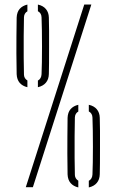

<svg xmlns="http://www.w3.org/2000/svg" viewBox="-20 -820 511 841"><path d="M93 0 349 -800H380L124 0ZM369 1V-28Q384 -36 385 -56Q386 -77 386.5 -109.2Q387 -141.5 387 -177.5Q387 -213.5 386.5 -247.2Q386 -281 385 -305Q384.5 -323.5 369 -332V-361Q392 -356 404.2 -341.2Q416.5 -326.5 417 -304Q418 -281.5 418 -246.2Q418 -211 418 -173.2Q418 -135.5 417.8 -104Q417.5 -72.5 417 -57Q416.5 -33.5 404 -18.8Q391.5 -4 369 1ZM323 1Q301.5 -4 289.2 -18.2Q277 -32.5 276 -56Q275 -109 275 -147Q275 -185 275.2 -221Q275.5 -257 276 -304Q277 -328 289.2 -342Q301.5 -356 323 -361V-331.5Q309 -323.5 308 -306Q307 -271 306.8 -223Q306.5 -175 306.8 -128.8Q307 -82.5 308 -53Q309 -37 323 -28.5ZM146 -438V-467Q161 -475 162 -495Q163 -516 163.5 -548.2Q164 -580.5 164 -616.5Q164 -652.5 163.5 -686.2Q163 -720 162 -744Q161.5 -762.5 146 -771V-800Q169 -795 181.2 -780.2Q193.5 -765.5 194 -743Q195 -720.5 195 -685.2Q195 -650 195 -612.2Q195 -574.5 194.8 -543Q194.5 -511.5 194 -496Q193.5 -472.5 181 -457.8Q168.5 -443 146 -438ZM100 -438Q78.5 -443 66.2 -457.2Q54 -471.5 53 -495Q52 -548 51.8 -586Q51.5 -624 52 -660Q52.5 -696 53 -743Q54 -767 66.2 -781Q78.5 -795 100 -800V-770.5Q86 -762.5 85 -745Q84 -710 83.8 -662Q83.5 -614 83.8 -567.8Q84 -521.5 85 -492Q86 -476 100 -467.5Z"/></svg>

Font: Big Shoulders Stencil Text Thin Thin
Style: Regular
Weight: 250
Version: Version 2.001